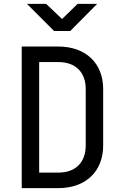

<svg xmlns="http://www.w3.org/2000/svg" viewBox="-20 -970 640 990"><path d="M342 -810 481 -950H380L300 -872L218 -950H119L259 -810ZM281 0C422 0 512 -86 512 -220V-511C512 -644 422 -730 281 -730H92V0ZM182 -650H281C369 -650 422 -598 422 -511V-220C422 -132 369 -80 281 -80H182Z"/></svg>

Font: Tekne LDO
Style: Regular
Weight: 400
Monospace: yes
Designer: Alessio Laiso, Mario Rullo, Paolo Rosset
Foundry: Alessio Laiso
Version: Version 1.000;hotconv 1.0.109;makeotfexe 2.5.65596